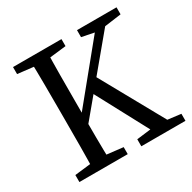

<svg xmlns="http://www.w3.org/2000/svg" viewBox="-150 -818 967 968"><g transform="rotate(-30 333.5 -334.5)"><path d="M44.3 0H325.7V-40.8L195.7 -55.8H175.2L44.3 -40.8V0ZM135.3 0H232.5C229.5 -103 229.5 -207 229.5 -285.1V-359.3C229.5 -464.3 229.5 -568.3 232.5 -669.3H135.3C138.3 -566.3 138.3 -462.3 138.3 -359.3V-310C138.3 -205 138.3 -101 135.3 0ZM183.6 -175.5 594.6 -669.3H533.8L183.6 -240.8V-175.5ZM404.8 0H661.8V-40.8L541.1 -55.8H525.7L404.8 -40.8V0ZM513.9 0H613L370.9 -436.4L315.9 -370.7L513.9 0ZM44.3 -628.5 175.2 -613.5H195.7L326.3 -628.5V-669.3H44.3V-628.5ZM416.7 -628.5 515.9 -608.7 536.5 -613.5 646.8 -628.5V-669.3H416.7V-628.5Z"/></g></svg>

Font: Source Serif Variable
Style: Regular
Weight: 389
Designer: Frank Grießhammer
Foundry: Adobe Systems Incorporated
Version: Version 3.001;hotconv 1.0.111;makeotfexe 2.5.65597